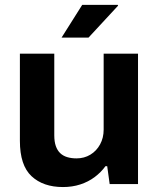

<svg xmlns="http://www.w3.org/2000/svg" viewBox="-20 -743 641 775"><path d="M234.2 12Q154.3 12 107.3 -31.8Q60.3 -75.6 60.3 -174.3V-526.4H199.1V-196.7Q199.1 -171.3 205.2 -153.8Q211.2 -136.3 222.7 -125.1Q234.3 -113.9 251.2 -108.8Q268.1 -103.7 288.8 -103.7Q320 -103.7 344.8 -118.7Q369.6 -133.7 384 -160.2Q398.4 -186.6 398.4 -219.6V-526.4H537.1V0H422.7L412.7 -72.2H405.7Q387.4 -47.1 361.8 -28Q336.3 -9 304 1.5Q271.7 12 234.2 12ZM228.5 -591.2 311.9 -723.4H455.4L456.7 -720.2L337.3 -591.2Z"/></svg>

Font: Archivo SemiBold
Style: Regular
Weight: 600
Designer: Hector Gatti
Foundry: Omnibus-Type
Version: Version 2.001